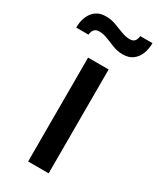

<svg xmlns="http://www.w3.org/2000/svg" viewBox="-230 -782 696 842"><g transform="rotate(30 118.0 -361.0)"><path d="M67 0V-526H171V0ZM-44 -614Q-44 -644 -34.5 -668Q-25 -692 -5.5 -707Q14 -722 45 -722Q71 -722 94.5 -713.5Q118 -705 140.5 -696Q163 -687 185 -687Q200 -687 208 -695.5Q216 -704 218 -722H280Q280 -693 270.5 -668.5Q261 -644 241.5 -629Q222 -614 190 -614Q165 -614 141.5 -623Q118 -632 96 -641Q74 -650 51 -650Q37 -650 28.5 -641Q20 -632 18 -614Z"/></g></svg>

Font: Archivo SemiBold Medium
Style: Regular
Weight: 500
Version: Version 2.001